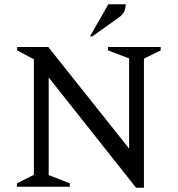

<svg xmlns="http://www.w3.org/2000/svg" viewBox="-20 -882 839 907"><path d="M60 0V-16L140 -56V-602L61 -644V-660H208L590 -180V-606L490 -644V-660H739V-644L660 -605V5H623L210 -516V-55L310 -16V0ZM405 -710 492 -862H574Q574 -847 568.5 -831Q563 -815 541 -799L416 -710Z"/></svg>

Font: Spectral
Style: Regular
Weight: 400
Designer: Jean-Baptiste Levee
Foundry: Production Type
Version: Version 1.002